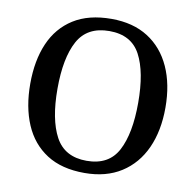

<svg xmlns="http://www.w3.org/2000/svg" viewBox="-81 -808 919 902"><g transform="rotate(10 378.5 -357.5)"><path d="M379 10Q270 10 198.5 -36Q127 -82 91.5 -165Q56 -248 56 -359Q56 -470 91.5 -552Q127 -634 199 -679.5Q271 -725 380 -725Q483 -725 554.5 -679.5Q626 -634 663.5 -551.5Q701 -469 701 -358Q701 -247 663.5 -164.5Q626 -82 554 -36Q482 10 379 10ZM379 -48Q485 -48 528 -130Q571 -212 571 -358Q571 -505 528 -586Q485 -667 380 -667Q274 -667 230 -586Q186 -505 186 -358Q186 -212 230 -130Q274 -48 379 -48Z"/></g></svg>

Font: Noto Nastaliq Urdu Medium
Style: Regular
Weight: 500
Designer: Monotype Design Team (Patrick Giasson: type design, Kamal Mansour: OpenType code, Glenda Bellarosa). Updated by Simon Co
Foundry: Monotype Imaging Inc., Simon Cozens
Version: Version 3.007